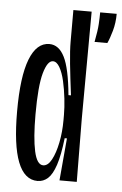

<svg xmlns="http://www.w3.org/2000/svg" viewBox="-51 -717 486 764"><g transform="rotate(5 192.0 -335.0)"><path d="M128 10Q23 10 23 -259Q23 -398 50 -467.5Q77 -537 128 -537Q166 -537 188.5 -492Q211 -447 221 -341H231Q222 -412 216.5 -465.5Q211 -519 211 -554V-680H284L282 -252L284 0H215L230 -169H221Q213 -100 200 -61Q187 -22 169 -6Q151 10 128 10ZM145 -54Q164 -54 178.5 -81Q193 -108 201.5 -150.5Q210 -193 210 -240V-261Q210 -290 206 -326Q202 -362 194.5 -395Q187 -428 175 -449Q163 -470 148 -470Q126 -470 111.5 -418.5Q97 -367 97 -253Q97 -159 108.5 -106.5Q120 -54 145 -54ZM306 -561Q315 -607 316.5 -633.5Q318 -660 318 -680H384Q384 -644 375 -612Q366 -580 357 -561Z"/></g></svg>

Font: Bricolage Grotesque 96pt Condensed Light
Style: Regular
Weight: 300
Width: 3
Designer: Mathieu Triay
Foundry: Atelier Triay
Version: Version 1.001; ttfautohint (v1.8.4.7-5d5b);gftools[0.9.33.de